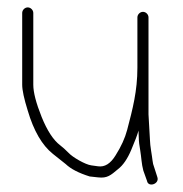

<svg xmlns="http://www.w3.org/2000/svg" viewBox="-20 -499 495 519"><path d="M366.4 -467C358.5 -467 351.4 -459.9 351.4 -452V-316C351.4 -253 338.6 -204.4 323.7 -147.7C317.8 -125.5 307.4 -102.6 292.4 -79C278.7 -56.7 263.2 -46.8 244.8 -49.5C237.9 -50.5 231.9 -51.3 226.8 -52C210.5 -54.1 176 -74.1 165.4 -85.8C156.9 -94.6 149 -101.3 143 -106C124.4 -120 107.6 -145.6 92.5 -183C77.5 -220.4 70 -249.4 70 -270V-464C70 -471.9 62.9 -479 55 -479C47.1 -479 40 -471.9 40 -464V-270C40 -255.3 45 -232 55 -200C71.1 -145.4 93.7 -106.4 123 -83C129.7 -77.7 141.2 -68.5 157.6 -55.5C171.2 -42.5 192.6 -31.3 222.4 -22C228.8 -21.3 236.4 -20.5 245.2 -19.5C270 -16.7 279.1 -25.1 298.9 -41.7C312.6 -52.2 324.5 -69.5 334.7 -93.7C345 -117.8 351.5 -135.3 354.4 -146C354.4 -140.1 355.4 -126.3 355.4 -120C355.4 -116 356.5 -107.6 358.7 -94.9C362.4 -72.7 362.4 -56.5 367.4 -38L377.4 -10C380.5 8.4 411.6 -1.4 405.4 -20L396.4 -48C394.4 -52.7 393.1 -58.2 392.4 -64.5C391.2 -76.6 385.4 -106.1 385.4 -120L381.4 -190V-452C381.4 -459.9 374.4 -467 366.4 -467Z"/></svg>

Font: MewTooHand
Style: Condensed
Weight: 400
Designer: Mew Too, Robert Jablonski
Version: Version 0.77